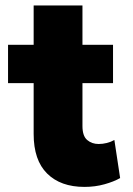

<svg xmlns="http://www.w3.org/2000/svg" viewBox="-20 -682 496 716"><path d="M295 15Q206 15 155.8 -34.8Q105.5 -84.5 105.5 -182.5V-661.5H287.5V-515H401.5V-372H287.5V-212Q287.5 -175 305 -160Q322.5 -145 348 -145Q363 -145 378.2 -148.8Q393.5 -152.5 406.5 -160L428 -18Q404.5 -4.5 369.5 5.2Q334.5 15 295 15ZM10 -372V-515H121V-372Z"/></svg>

Font: Geologica Thin Roman ExtraBold
Style: Regular
Weight: 800
Version: Version 1.010;gftools[0.9.28]